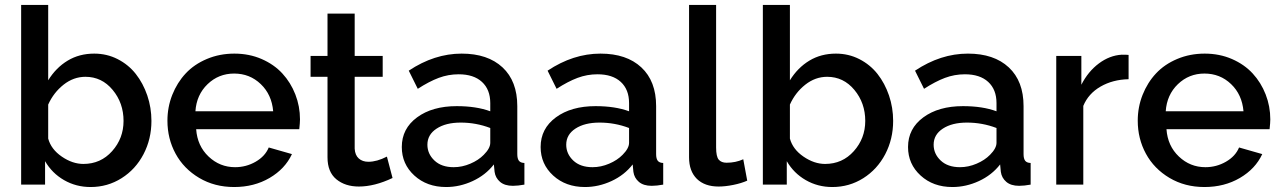

<svg xmlns="http://www.w3.org/2000/svg" viewBox="-20 -750 5205 780"><path d="M163.1 -95.2V0H65.9V-730H175.8V-423.8Q207.5 -475.1 254.9 -503.7Q302.2 -532.2 362.8 -532.2Q414.1 -532.2 458 -509.8Q502 -487.3 531.7 -449.5Q561.5 -411.6 578.4 -362.1Q595.2 -312.5 595.2 -258.8Q595.2 -185.1 563 -123.5Q530.8 -62 473.9 -26.1Q417 9.8 348.1 9.8Q289.1 9.8 240.2 -18.3Q191.4 -46.4 163.1 -95.2ZM481.9 -258.8Q481.9 -331.5 437.7 -384.8Q393.6 -438 327.1 -438Q278.8 -438 238.3 -406Q197.8 -374 175.8 -325.2V-187Q187.5 -143.6 231 -113.8Q274.4 -84 318.8 -84Q389.2 -84 435.5 -136Q481.9 -188 481.9 -258.8Z M931.2 9.8Q851.6 9.8 789.1 -27.3Q726.6 -64.5 693.4 -125.5Q660.2 -186.5 660.2 -259.8Q660.2 -314.9 679.9 -364.7Q699.7 -414.6 734.4 -451.7Q769 -488.8 820.6 -510.5Q872.1 -532.2 932.1 -532.2Q992.2 -532.2 1042.7 -510.3Q1093.3 -488.3 1127.2 -451.4Q1161.1 -414.6 1179.9 -366.2Q1198.7 -317.9 1198.7 -265.1Q1198.7 -251.5 1195.8 -225.1H776.9Q781.7 -157.2 827.4 -114Q873 -70.8 935.1 -70.8Q980 -70.8 1018.6 -93Q1057.1 -115.2 1071.8 -150.9L1166 -124Q1138.2 -64 1075.2 -27.1Q1012.2 9.8 931.2 9.8ZM773.9 -297.9H1089.8Q1084 -365.7 1039.3 -408.4Q994.6 -451.2 931.2 -451.2Q868.2 -451.2 823.2 -408Q778.3 -364.7 773.9 -297.9Z M1574.7 -26.9Q1501.5 7.8 1438 7.8Q1382.3 7.8 1346.4 -21.7Q1310.5 -51.3 1310.5 -110.8V-438H1241.7V-522.9H1310.5V-694.8H1420.9V-522.9H1534.7V-438H1420.9V-146Q1422.4 -119.6 1437.5 -106.2Q1452.6 -92.8 1476.6 -92.8Q1511.2 -92.8 1551.8 -113.8Z M1612.3 -152.8Q1612.3 -227.5 1674.3 -273.2Q1736.3 -318.8 1835.4 -318.8Q1915 -318.8 1971.7 -297.9V-331.1Q1971.7 -386.2 1938 -417.2Q1904.3 -448.2 1843.3 -448.2Q1801.3 -448.2 1762.2 -433.6Q1723.1 -418.9 1677.2 -389.2L1640.6 -462.9Q1744.6 -532.2 1855.5 -532.2Q1961.4 -532.2 2021.5 -476.3Q2081.5 -420.4 2081.5 -318.8V-124Q2081.5 -105.5 2088.1 -96.9Q2094.7 -88.4 2110.4 -87.9V0Q2084 4.9 2063.5 4.9Q2030.3 4.9 2011.5 -11.2Q1992.7 -27.3 1989.3 -51.8L1986.3 -82Q1952.6 -38.6 1900.1 -14.4Q1847.7 9.8 1792.5 9.8Q1714.4 9.8 1663.3 -36.9Q1612.3 -83.5 1612.3 -152.8ZM1945.3 -121.1Q1971.7 -147.5 1971.7 -169.9V-230Q1914.1 -252 1851.6 -252Q1791 -252 1753.7 -227.5Q1716.3 -203.1 1716.3 -162.1Q1716.3 -125 1744.9 -97.9Q1773.4 -70.8 1823.2 -70.8Q1857.4 -70.8 1890.6 -85Q1923.8 -99.1 1945.3 -121.1Z M2176.3 -152.8Q2176.3 -227.5 2238.3 -273.2Q2300.3 -318.8 2399.4 -318.8Q2479 -318.8 2535.6 -297.9V-331.1Q2535.6 -386.2 2502 -417.2Q2468.3 -448.2 2407.2 -448.2Q2365.2 -448.2 2326.2 -433.6Q2287.1 -418.9 2241.2 -389.2L2204.6 -462.9Q2308.6 -532.2 2419.4 -532.2Q2525.4 -532.2 2585.4 -476.3Q2645.5 -420.4 2645.5 -318.8V-124Q2645.5 -105.5 2652.1 -96.9Q2658.7 -88.4 2674.3 -87.9V0Q2647.9 4.9 2627.4 4.9Q2594.2 4.9 2575.4 -11.2Q2556.6 -27.3 2553.2 -51.8L2550.3 -82Q2516.6 -38.6 2464.1 -14.4Q2411.6 9.8 2356.4 9.8Q2278.3 9.8 2227.3 -36.9Q2176.3 -83.5 2176.3 -152.8ZM2509.3 -121.1Q2535.6 -147.5 2535.6 -169.9V-230Q2478 -252 2415.5 -252Q2355 -252 2317.6 -227.5Q2280.3 -203.1 2280.3 -162.1Q2280.3 -125 2308.8 -97.9Q2337.4 -70.8 2387.2 -70.8Q2421.4 -70.8 2454.6 -85Q2487.8 -99.1 2509.3 -121.1Z M2779.3 -730H2889.2V-150.9Q2889.2 -113.8 2899.9 -101.3Q2910.6 -88.9 2931.6 -88.9Q2968.8 -88.9 2999.5 -103L3015.6 -16.1Q2991.7 -5.4 2959 1.2Q2926.3 7.8 2899.4 7.8Q2842.8 7.8 2811 -23.4Q2779.3 -54.7 2779.3 -110.8Z M3176.3 -95.2V0H3079.1V-730H3189V-423.8Q3220.7 -475.1 3268.1 -503.7Q3315.4 -532.2 3376 -532.2Q3427.2 -532.2 3471.2 -509.8Q3515.1 -487.3 3544.9 -449.5Q3574.7 -411.6 3591.6 -362.1Q3608.4 -312.5 3608.4 -258.8Q3608.4 -185.1 3576.2 -123.5Q3543.9 -62 3487.1 -26.1Q3430.2 9.8 3361.3 9.8Q3302.2 9.8 3253.4 -18.3Q3204.6 -46.4 3176.3 -95.2ZM3495.1 -258.8Q3495.1 -331.5 3450.9 -384.8Q3406.7 -438 3340.3 -438Q3292 -438 3251.5 -406Q3210.9 -374 3189 -325.2V-187Q3200.7 -143.6 3244.1 -113.8Q3287.6 -84 3332 -84Q3402.3 -84 3448.7 -136Q3495.1 -188 3495.1 -258.8Z M3668.9 -152.8Q3668.9 -227.5 3731 -273.2Q3793 -318.8 3892.1 -318.8Q3971.7 -318.8 4028.3 -297.9V-331.1Q4028.3 -386.2 3994.6 -417.2Q3960.9 -448.2 3899.9 -448.2Q3857.9 -448.2 3818.8 -433.6Q3779.8 -418.9 3733.9 -389.2L3697.3 -462.9Q3801.3 -532.2 3912.1 -532.2Q4018.1 -532.2 4078.1 -476.3Q4138.2 -420.4 4138.2 -318.8V-124Q4138.2 -105.5 4144.8 -96.9Q4151.4 -88.4 4167 -87.9V0Q4140.6 4.9 4120.1 4.9Q4086.9 4.9 4068.1 -11.2Q4049.3 -27.3 4045.9 -51.8L4043 -82Q4009.3 -38.6 3956.8 -14.4Q3904.3 9.8 3849.1 9.8Q3771 9.8 3720 -36.9Q3668.9 -83.5 3668.9 -152.8ZM4002 -121.1Q4028.3 -147.5 4028.3 -169.9V-230Q3970.7 -252 3908.2 -252Q3847.7 -252 3810.3 -227.5Q3772.9 -203.1 3772.9 -162.1Q3772.9 -125 3801.5 -97.9Q3830.1 -70.8 3879.9 -70.8Q3914.1 -70.8 3947.3 -85Q3980.5 -99.1 4002 -121.1Z M4564.9 -428.2Q4500.5 -426.8 4450.9 -398.2Q4401.4 -369.6 4380.9 -319.8V0H4271V-522.9H4373V-405.8Q4400.4 -459.5 4444.1 -492.2Q4487.8 -524.9 4537.1 -527.8Q4558.1 -527.8 4564.9 -526.9Z M4873 9.8Q4793.5 9.8 4731 -27.3Q4668.5 -64.5 4635.3 -125.5Q4602.1 -186.5 4602.1 -259.8Q4602.1 -314.9 4621.8 -364.7Q4641.6 -414.6 4676.3 -451.7Q4710.9 -488.8 4762.5 -510.5Q4814 -532.2 4874 -532.2Q4934.1 -532.2 4984.6 -510.3Q5035.2 -488.3 5069.1 -451.4Q5103 -414.6 5121.8 -366.2Q5140.6 -317.9 5140.6 -265.1Q5140.6 -251.5 5137.7 -225.1H4718.8Q4723.6 -157.2 4769.3 -114Q4814.9 -70.8 4877 -70.8Q4921.9 -70.8 4960.4 -93Q4999 -115.2 5013.7 -150.9L5107.9 -124Q5080.1 -64 5017.1 -27.1Q4954.1 9.8 4873 9.8ZM4715.8 -297.9H5031.7Q5025.9 -365.7 4981.2 -408.4Q4936.5 -451.2 4873 -451.2Q4810.1 -451.2 4765.1 -408Q4720.2 -364.7 4715.8 -297.9Z"/></svg>

Font: Rawline SemiBold
Style: Regular
Weight: 600
Designer: Matt McInerney, Pablo Impallari, Rodrigo Fuenzalida
Foundry: Matt McInerney, Pablo Impallari, Rodrigo Fuenzalida
Version: Version 4.020;PS 004.020;hotconv 1.0.88;makeotf.lib2.5.64775